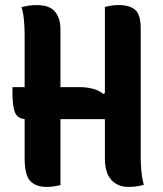

<svg xmlns="http://www.w3.org/2000/svg" viewBox="-20 -728 640 756"><path d="M29 -385H77V-591Q77 -620 74.5 -647.5Q72 -675 65 -700Q81 -704 95 -706Q109 -708 125 -708Q175 -708 196.5 -682Q218 -656 218 -613V-385H292Q322 -385 346 -378.5Q370 -372 387 -358L393 -361V-701Q407 -704 419.5 -706Q432 -708 448 -708Q490 -708 512 -689.5Q534 -671 534 -615V-112Q534 -82 536.5 -54.5Q539 -27 546 0Q530 4 516.5 6Q503 8 486 8Q443 8 418 -20Q393 -48 393 -103V-259H218V1Q203 4 191.5 6Q180 8 164 8Q121 8 99 -15.5Q77 -39 77 -105V-259Q47 -262 38 -288Q29 -314 29 -363Z"/></svg>

Font: Recursive Mn Csl St
Style: Bold
Weight: 700
Monospace: yes
Version: Version 1.079;hotconv 1.0.112;makeotfexe 2.5.65598; ttfautoh